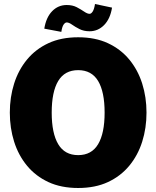

<svg xmlns="http://www.w3.org/2000/svg" viewBox="-20 -926 780 958"><path d="M370 12Q285 12 221.5 -17.5Q158 -47 115 -99Q72 -151 50.5 -219Q29 -287 29 -364Q29 -441 50.5 -509Q72 -577 115 -629Q158 -681 221.5 -710.5Q285 -740 370 -740Q455 -740 518.5 -710.5Q582 -681 625 -629Q668 -577 689.5 -509Q711 -441 711 -364Q711 -287 689.5 -219Q668 -151 625 -99Q582 -47 518.5 -17.5Q455 12 370 12ZM370 -152Q437 -152 469.5 -206.5Q502 -261 502 -364Q502 -468 469.5 -522Q437 -576 370 -576Q303 -576 270.5 -522Q238 -468 238 -364Q238 -261 270.5 -206.5Q303 -152 370 -152ZM454 -906 539 -888Q530 -832 499.5 -801Q469 -770 427 -770Q398 -770 376.5 -781Q355 -792 339.5 -803Q324 -814 313 -814Q305 -814 297.5 -803.5Q290 -793 286 -767L201 -783Q210 -839 240 -870Q270 -901 313 -901Q342 -901 363 -890Q384 -879 400 -868Q416 -857 427 -857Q435 -857 442.5 -868.5Q450 -880 454 -906Z"/></svg>

Font: Murecho Black
Style: Regular
Weight: 900
Designer: Neil Summerour
Foundry: Positype
Version: Version 1.010; ttfautohint (v1.8.3)